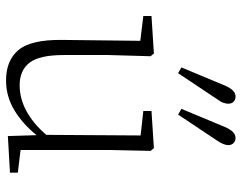

<svg xmlns="http://www.w3.org/2000/svg" viewBox="-102 -684 799 635"><g transform="rotate(90 297.5 -366.5)"><path d="M246 13Q180 13 145.5 -28Q111 -69 112 -172L115 -431L33 -441V-468L157 -476L166 -465L162 -326V-178Q162 -97 187.5 -64.5Q213 -32 262 -32Q306 -32 347.5 -54.5Q389 -77 426 -120L428 -432L347 -441V-468L470 -476L479 -465L476 -326V-35L551 -26V0L430 7L427 -88Q390 -42 344.5 -14.5Q299 13 246 13ZM203 -567 263 -711Q278 -746 299 -746Q310 -746 316.5 -739.5Q323 -733 323 -722Q323 -715 320 -706Q317 -697 308 -685L222 -556ZM340 -567 400 -711Q415 -746 436 -746Q446 -746 453 -739.5Q460 -733 460 -722Q460 -715 456.5 -706Q453 -697 445 -685L359 -556Z"/></g></svg>

Font: Source Serif Pro Light
Style: Regular
Weight: 300
Designer: Frank Grießhammer
Foundry: Adobe Systems Incorporated
Version: Version 3.001;hotconv 1.0.111;makeotfexe 2.5.65597